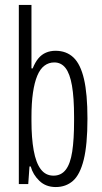

<svg xmlns="http://www.w3.org/2000/svg" viewBox="-20 -743 411 775"><path d="M205 12Q165 12 139 -13Q113 -38 104 -71H99L94 0H56V-723H107V-467H112Q122 -492 135 -507.5Q148 -523 165.5 -530.5Q183 -538 204 -538Q248 -538 276.5 -511Q305 -484 319 -424Q333 -364 333 -264Q333 -159 318 -98.5Q303 -38 274.5 -13Q246 12 205 12ZM196 -34Q227 -34 245.5 -58Q264 -82 271.5 -131Q279 -180 279 -255V-271Q279 -349 270.5 -397.5Q262 -446 244.5 -468.5Q227 -491 199 -491Q177 -491 159.5 -478Q142 -465 130.5 -437.5Q119 -410 113 -368.5Q107 -327 107 -271V-255Q107 -186 116 -136Q125 -86 144.5 -60Q164 -34 196 -34Z"/></svg>

Font: Archivo ExtraCondensed ExtraLight
Style: Regular
Weight: 250
Width: 2
Designer: Hector Gatti
Foundry: Omnibus-Type
Version: Version 2.001